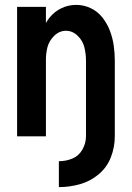

<svg xmlns="http://www.w3.org/2000/svg" viewBox="-20 -558 540 786"><path d="M221 208V102Q250 102 276.5 91Q303 80 317.5 54Q332 28 332 0H450Q450 44 434 85.5Q418 127 384 155.5Q350 184 307.5 196Q265 208 221 208ZM50 0V-530H168V-464Q175 -476 183 -486Q203 -511 231.5 -524.5Q260 -538 292 -538Q323 -538 351.5 -524.5Q380 -511 399.5 -486Q419 -461 430 -432Q441 -403 445.5 -372Q450 -341 450 -310V0H332V-310Q332 -337 325.5 -364Q319 -391 298 -411.5Q277 -432 250 -432Q223 -432 202 -411.5Q181 -391 174 -364Q168 -339 168 -314V0Z"/></svg>

Font: Iosevka SS01
Style: Bold
Weight: 700
Monospace: yes
Designer: Belleve Invis
Foundry: Belleve Invis
Version: 2.3.3; ttfautohint (v1.8.3)